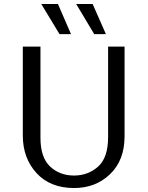

<svg xmlns="http://www.w3.org/2000/svg" viewBox="-20 -930 746 968"><path d="M188 -910H272L338 -758H280ZM364 -910H447L514 -758H455ZM95 -247V-695H184V-236Q184 -136 232.5 -90.5Q281 -45 353 -45Q424 -45 474.5 -90Q525 -135 525 -239V-695H608V-243Q608 -122 535 -52Q462 18 354 18Q233 18 164 -57.5Q95 -133 95 -247Z"/></svg>

Font: Coval
Style: Light
Weight: 300
Foundry: Context Ltd
Version: Version 001.000